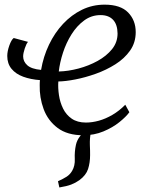

<svg xmlns="http://www.w3.org/2000/svg" viewBox="-20 -586 652 846"><path d="M241.5 240 235.5 212.5Q258 202.5 273.2 192.8Q288.5 183 298 166.5Q311 144.5 309.5 113.8Q308 83 314.5 52.5Q319 31.5 333 14Q347 -3.5 355 -14.5L405 -47Q385.5 -24.5 380.2 -1Q375 22.5 376 53.5Q376.5 65 376.8 76Q377 87 377 97Q377 131 368 158.8Q359 186.5 329.5 208Q313.5 219.5 294.2 227Q275 234.5 241.5 240ZM103.5 -401.5Q96.5 -394.5 89.2 -372.8Q82 -351 82 -337.5Q82 -315 100.2 -298.5Q118.5 -282 161 -278Q171 -337 196 -389.2Q221 -441.5 258 -481Q295 -520.5 341.2 -543Q387.5 -565.5 441 -565.5Q511 -565.5 544.5 -531Q578 -496.5 578 -444.5Q578 -398.5 553.2 -363.2Q528.5 -328 488.5 -302.8Q448.5 -277.5 402.2 -261Q356 -244.5 312.2 -236Q268.5 -227.5 237 -227Q235 -198.5 239.8 -166.8Q244.5 -135 258 -107.5Q271.5 -80 296.2 -63Q321 -46 358.5 -46Q386 -46 415.8 -54.2Q445.5 -62.5 475.5 -80Q505.5 -97.5 532 -124.5L550 -91.5Q535.5 -71.5 506 -47.8Q476.5 -24 435.8 -7Q395 10 347 10Q277 10 234 -22.2Q191 -54.5 172.2 -105.5Q153.5 -156.5 155 -211.5Q155 -217.5 155.2 -222.8Q155.5 -228 156 -233Q115 -236 82.2 -248Q49.5 -260 30.8 -282.8Q12 -305.5 12 -339.5Q12 -360 21.2 -385.8Q30.5 -411.5 40.5 -418.5ZM423 -519.5Q383 -519.5 350.8 -495.8Q318.5 -472 295 -434.5Q271.5 -397 257.5 -353.8Q243.5 -310.5 239 -271Q280.5 -272 325.8 -284Q371 -296 410 -317.5Q449 -339 473.5 -369.2Q498 -399.5 498 -438.5Q497.5 -478.5 478 -499Q458.5 -519.5 423 -519.5Z"/></svg>

Font: Merriweather 24pt Light
Style: Italic
Weight: 300
Italic angle: -7.8°
Version: Version 2.101